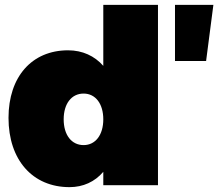

<svg xmlns="http://www.w3.org/2000/svg" viewBox="-20 -762 898 790"><path d="M405 -491C369 -532 319 -555 260 -555C111 -555 15 -446 15 -277C15 -104 114 8 266 8C322 8 370 -14 405 -55V0H630V-742H405ZM700 -742V-511H828L858 -742ZM324 -165C274 -165 242 -207 242 -271C242 -335 274 -377 324 -377C373 -377 405 -335 405 -271C405 -207 373 -165 324 -165Z"/></svg>

Font: Montserrat arm Black
Style: Regular
Weight: 900
Designer: Julieta Ulanovsky
Foundry: Julieta Ulanovsky
Version: Version 6.000;PS 006.000;hotconv 1.0.88;makeotf.lib2.5.64775